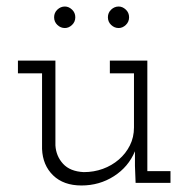

<svg xmlns="http://www.w3.org/2000/svg" viewBox="-20 -561 578 589"><path d="M394 -97Q374 -49 329.5 -20.5Q285 8 230 8Q175 8 143 -23Q111 -54 109 -104V-336H35V-375H150V-115Q152 -82 173.5 -58.5Q195 -35 237 -33Q268 -33 295.5 -43Q323 -53 344.5 -71.5Q366 -90 378.5 -115Q391 -140 391 -170V-336H317V-375H432V-36H503V0H396L394 -52ZM376 -508Q376 -494 366 -484.5Q356 -475 344 -475Q331 -475 321 -484.5Q311 -494 311 -508Q311 -522 321 -531.5Q331 -541 344 -541Q356 -541 366 -531.5Q376 -522 376 -508ZM211 -508Q211 -494 201 -484.5Q191 -475 179 -475Q166 -475 156 -484.5Q146 -494 146 -508Q146 -522 156 -531.5Q166 -541 179 -541Q191 -541 201 -531.5Q211 -522 211 -508Z"/></svg>

Font: Josefin Slab
Style: Regular
Weight: 400
Designer: Santiago Orozco
Foundry: Typemade
Version: Version 2.000